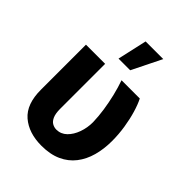

<svg xmlns="http://www.w3.org/2000/svg" viewBox="-223 -906 1036 1036"><g transform="rotate(45 294.5 -388.0)"><path d="M60.7 -545.9H207V-201.8Q207.2 -166.4 216.2 -146Q225.2 -125.6 239.9 -117.2Q254.6 -108.8 271.5 -108.6Q306.1 -108.8 331.2 -133.2Q356.2 -157.6 370 -196.3Q383.8 -235 383.6 -277.3Q382.5 -320.8 375.6 -367.1Q368.7 -413.5 357.6 -459.4Q346.5 -505.4 332.2 -545.9H471.5Q486.7 -516.1 499.5 -472.9Q512.3 -429.8 520.2 -379.4Q528.1 -329.1 528.1 -277.3Q528.1 -216.8 513.7 -164.6Q499.3 -112.3 468.9 -73.1Q438.6 -33.9 390.8 -12.1Q343 9.8 276.2 9.8Q178.8 9.8 119.5 -41.4Q60.3 -92.6 60.7 -203.1ZM238.1 -617 276 -785.9H410.7L327.1 -617Z"/></g></svg>

Font: Inter V
Style: 
Weight: 400
Designer: Rasmus Andersson
Foundry: rsms
Version: Version 4.000;git-a3f224843